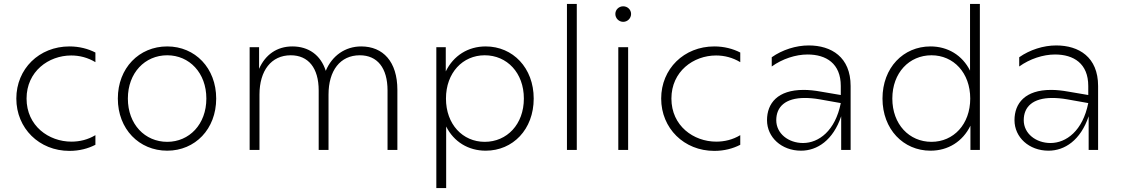

<svg xmlns="http://www.w3.org/2000/svg" viewBox="-20 -762 5701 976"><path d="M333 5C384 5 428 -7 465 -26V-75C427 -52 385 -42 343 -42C228 -42 115 -122 115 -261C115 -399 227 -480 342 -480C385 -480 427 -469 465 -446V-495C428 -514 383 -526 333 -526C179 -526 63 -412 63 -261C63 -110 179 5 333 5Z M830 4C972 4 1079 -106 1079 -261C1079 -416 972 -526 830 -526C687 -526 579 -416 579 -261C579 -106 687 4 830 4ZM830 -41C717 -41 630 -130 630 -261C630 -392 717 -481 830 -481C942 -481 1029 -392 1029 -261C1029 -130 942 -41 830 -41Z M1816 -526C1735 -526 1668 -479 1636 -402C1610 -483 1548 -526 1466 -526C1387 -526 1328 -483 1297 -412V-522H1249V0H1299V-281C1299 -403 1359 -481 1458 -481C1547 -481 1600 -417 1600 -302V0H1650V-281C1650 -403 1709 -481 1809 -481C1898 -481 1950 -417 1950 -302V0H2000V-305C2000 -449 1927 -526 1816 -526Z M2449 -526C2359 -526 2285 -479 2246 -399V-522H2198V194H2248V-119C2287 -41 2361 4 2449 4C2587 4 2693 -104 2693 -261C2693 -417 2587 -526 2449 -526ZM2444 -481C2557 -481 2643 -392 2643 -261C2643 -130 2557 -41 2444 -41C2332 -41 2247 -130 2247 -261C2247 -392 2332 -481 2444 -481Z M2862 0H2912V-742H2862Z M3123 0H3173V-522H3123ZM3148 -651C3170 -651 3188 -669 3188 -691C3188 -713 3170 -730 3148 -730C3126 -730 3108 -713 3108 -691C3108 -669 3126 -651 3148 -651Z M3611 5C3662 5 3706 -7 3743 -26V-75C3705 -52 3663 -42 3621 -42C3506 -42 3393 -122 3393 -261C3393 -399 3505 -480 3620 -480C3663 -480 3705 -469 3743 -446V-495C3706 -514 3661 -526 3611 -526C3457 -526 3341 -412 3341 -261C3341 -110 3457 5 3611 5Z M4256 0H4304V-325C4304 -472 4206 -531 4091 -531C4026 -531 3957 -509 3903 -471V-424C3957 -463 4025 -485 4085 -485C4180 -485 4254 -439 4254 -325V-279L4154 -296C4121 -302 4092 -305 4065 -305C3933 -305 3879 -237 3879 -151C3879 -64 3953 4 4052 4C4134 4 4215 -49 4256 -171ZM3926 -151C3926 -219 3972 -264 4071 -264C4093 -264 4119 -262 4147 -257L4254 -238C4226 -97 4142 -35 4062 -35C3988 -35 3926 -83 3926 -151Z M4710 4C4800 4 4874 -43 4913 -123V0H4961V-742H4911V-403C4872 -481 4798 -526 4710 -526C4572 -526 4466 -418 4466 -261C4466 -105 4572 4 4710 4ZM4715 -41C4602 -41 4516 -130 4516 -261C4516 -392 4602 -481 4715 -481C4827 -481 4912 -392 4912 -261C4912 -130 4827 -41 4715 -41Z M5514 0H5562V-325C5562 -472 5464 -531 5349 -531C5284 -531 5215 -509 5161 -471V-424C5215 -463 5283 -485 5343 -485C5438 -485 5512 -439 5512 -325V-279L5412 -296C5379 -302 5350 -305 5323 -305C5191 -305 5137 -237 5137 -151C5137 -64 5211 4 5310 4C5392 4 5473 -49 5514 -171ZM5184 -151C5184 -219 5230 -264 5329 -264C5351 -264 5377 -262 5405 -257L5512 -238C5484 -97 5400 -35 5320 -35C5246 -35 5184 -83 5184 -151Z"/></svg>

Font: Chess Sans Light
Style: Regular
Weight: 300
Designer: Wolf Bōese
Foundry: Wolf Bōese
Version: Version 7.223;Glyphs 3.3 (3306)